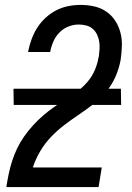

<svg xmlns="http://www.w3.org/2000/svg" viewBox="-20 -763 540 783"><path d="M6 0V-1Q10 -27 15.5 -53.5Q21 -80 29.5 -106.5Q38 -133 50 -158Q62 -183 78.5 -206.5Q95 -230 114.5 -251.5Q134 -273 155.5 -291.5Q177 -310 200.5 -326.5Q224 -343 248.5 -358.5Q273 -374 296 -391Q319 -408 337.5 -430Q356 -452 367 -478Q378 -504 382 -530L383 -532Q385 -547 386 -563Q387 -579 384.5 -594Q382 -609 375.5 -622.5Q369 -636 358 -645.5Q347 -655 332 -659Q317 -663 301 -663Q280 -663 259.5 -655Q239 -647 223 -631Q207 -615 198 -594.5Q189 -574 185 -553V-551H95V-554Q100 -579 109 -603.5Q118 -628 132 -650Q146 -672 166 -690.5Q186 -709 209.5 -721Q233 -733 258.5 -738Q284 -743 309 -743Q337 -743 364 -737Q391 -731 413 -716Q435 -701 449.5 -679Q464 -657 471 -630.5Q478 -604 477 -575.5Q476 -547 472 -519Q466 -485 451.5 -451.5Q437 -418 413.5 -389.5Q390 -361 361 -338.5Q332 -316 301.5 -295.5Q271 -275 241.5 -252.5Q212 -230 187 -203.5Q162 -177 143.5 -145.5Q125 -114 114 -80H395L382 0ZM474 -335H36L35 -401H473Z"/></svg>

Font: Iosevka Term Curly Medium
Style: Italic
Weight: 500
Italic angle: -9°
Designer: Belleve Invis
Foundry: Belleve Invis
Version: Version 32.3.0